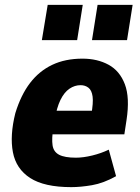

<svg xmlns="http://www.w3.org/2000/svg" viewBox="-20 -758 575 789"><path d="M273 11Q162 11 104 -26.5Q46 -64 33 -132.5Q20 -201 43 -293Q66 -368 103.5 -417Q141 -466 194.5 -491.5Q248 -517 319 -517Q380 -517 426 -492Q472 -467 493 -412Q514 -357 500 -265L491 -206H174L189 -303H369L355 -286Q364 -336 360.5 -361.5Q357 -387 343.5 -397.5Q330 -408 311 -408Q287 -408 265.5 -393.5Q244 -379 228.5 -347.5Q213 -316 204 -262L199 -232Q192 -188 196 -161Q200 -134 223 -122Q246 -110 292 -110Q322 -110 359 -119Q396 -128 427 -143L457 -34Q405 -5 358 3Q311 11 273 11ZM358 -593 381 -738H525L502 -593ZM152 -593 176 -738H320L297 -593Z"/></svg>

Font: Nunito Sans 7pt Condensed Black
Style: Italic
Weight: 900
Width: 3
Italic angle: -9°
Designer: Vernon Adams
Foundry: Vernon Adams
Version: Version 3.101;gftools[0.9.27]